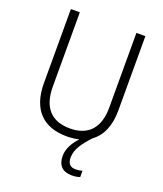

<svg xmlns="http://www.w3.org/2000/svg" viewBox="-166 -821 974 1148"><g transform="rotate(20 321.0 -247.5)"><path d="M386 120C386 67 421 21 470 -32C527 -73 558 -143 558 -240V-714H501V-238C501 -107 436 -41 322 -41C205 -41 141 -107 141 -242V-714H84V-242C84 -78 168 10 320 10C348 10 374 7 398 1C364 37 338 81 338 127C338 189 371 219 428 219C449 219 466 216 480 211V171C470 174 455 177 437 177C404 177 386 160 386 120Z"/></g></svg>

Font: Noto Sans Armenian SemiCondensed Light
Style: Regular
Weight: 300
Width: 4
Designer: Monotype Design Team
Foundry: Monotype Imaging Inc.
Version: Version 2.008